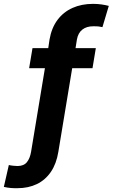

<svg xmlns="http://www.w3.org/2000/svg" viewBox="-63 -780 589 1004"><path d="M438.1 -528.3 420.7 -423.3H314.5L242.1 13.9Q232.1 76.1 203.2 118.6Q174.4 161 129.8 182.6Q85.3 204.1 27.8 204.1Q9.5 204.4 -7 203Q-23.5 201.7 -42.9 197.3L-16.8 82.8Q-8.5 85.2 5.5 86.6Q19.5 88 28.5 88.2Q61.5 88 77.6 68.1Q93.7 48.3 99.5 13.9L171.9 -423.3H89.3L106.9 -528.3H189.3L196 -573.4Q206.6 -634.2 237.5 -675.7Q268.5 -717.2 316 -738.5Q363.6 -759.8 423.8 -759.8Q446.4 -759.8 467.5 -756.8Q488.7 -753.8 505.9 -749.2L472.7 -638.1Q463.8 -640.4 452.9 -641.6Q442.1 -642.8 424.7 -642.5Q390.3 -642.8 367.9 -625.5Q345.4 -608.2 339.2 -573.4L332 -528.3Z"/></svg>

Font: Inter Variable
Style: Italic
Weight: 400
Italic angle: -9.39999°
Designer: Rasmus Andersson
Foundry: rsms
Version: Version 4.001;git-9221beed3